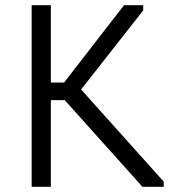

<svg xmlns="http://www.w3.org/2000/svg" viewBox="-20 -720 663 740"><path d="M529 0H611V-20L265 -406V-340L532 -680V-700H458L200 -367ZM135 -334H259V-402H135ZM176 -700H102V0H176Z"/></svg>

Font: Tilda Sans VF
Style: Regular
Weight: 400
Designer: ParaType Ltd
Foundry: ParaType Ltd
Version: Version 1.010